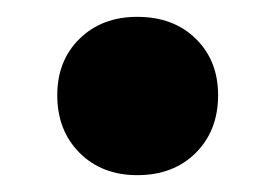

<svg xmlns="http://www.w3.org/2000/svg" viewBox="-20 -199 327 228"><path d="M143 -179Q186 -179 212.5 -153Q239 -127 239 -86Q239 -44 212.5 -17.5Q186 9 143 9Q101 9 74.5 -17.5Q48 -44 48 -86Q48 -127 74.5 -153Q101 -179 143 -179Z"/></svg>

Font: Prodigy Sans
Style: Bold
Weight: 700
Designer: Wei Huang
Foundry: Wei Huang
Version: Version 1.003; ttfautohint (v1.8.3)